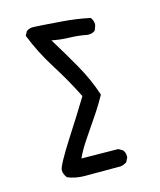

<svg xmlns="http://www.w3.org/2000/svg" viewBox="-106 -786 713 854"><g transform="rotate(-15 250.0 -359.5)"><path d="M343 -10H178Q137 -10 100 -25Q86 -43 86 -61Q86 -81 157 -192Q207 -269 260 -356Q219 -438 169 -517Q119 -596 86 -680L96 -699Q109 -709 127 -709Q142 -709 261 -700Q325 -695 386 -682Q397 -668 397 -649Q397 -644 388 -623Q376 -613 359 -613H353Q313 -621 271.5 -622Q230 -623 191 -631Q236 -558 276.5 -486.5Q317 -415 341 -341Q321 -304 296 -266.5Q271 -229 235 -176.5Q199 -124 184 -89L353 -87L372 -76Q382 -65 382 -47V-41L372 -21Q358 -12 343 -10Z"/></g></svg>

Font: Xiaolai SC
Style: Regular
Weight: 400
Designer: Nozomi Seto 瀬戸のぞみ
Version: Version 3.11;December 4, 2020;FontCreator 13.0.0.2613 64-bit